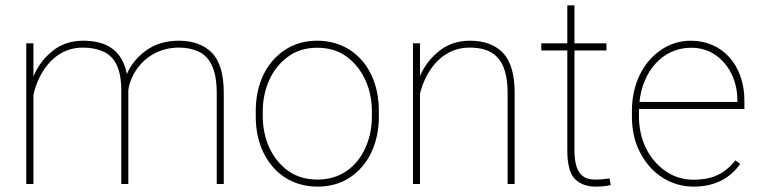

<svg xmlns="http://www.w3.org/2000/svg" viewBox="-20 -691 2854 721"><path d="M461.9 -351.6C467.3 -408.2 524.4 -510.7 649.4 -512.2C677.2 -512.7 702.1 -507.8 724.1 -498C767.6 -478.5 793.9 -431.6 793.9 -341.8V0H820.3V-341.8C820.3 -411.6 805.7 -461.9 775.9 -492.7C746.1 -522.9 704.1 -538.1 650.9 -538.1C603.5 -538.1 563 -525.9 529.3 -502C495.6 -477.5 471.2 -447.8 456.5 -413.1C439 -501.5 380.9 -538.1 292.5 -538.1C247.6 -538.1 209 -525.4 177.2 -499.5C145 -473.6 121.1 -441.4 105.5 -403.8V-528.3H78.6V0H105.5V-334C119.6 -402.3 173.3 -512.2 291 -512.2C318.8 -512.2 343.8 -507.8 365.7 -498.5C409.2 -480 435.5 -436 435.5 -351.6V0H461.9Z M940.4 -253.9C940.4 -202.6 950.2 -156.7 969.7 -117.2C1008.8 -37.6 1080.6 9.8 1172.4 9.8C1218.3 9.8 1258.3 -1.5 1293 -23.9C1361.8 -68.8 1402.8 -150.9 1402.8 -253.9V-274.4C1402.8 -429.2 1309.6 -538.1 1171.4 -538.1C1126 -538.1 1085.9 -526.9 1051.3 -504.4C981.9 -459.5 940.4 -377.9 940.4 -274.4ZM966.8 -274.4C966.8 -315.9 975.1 -354.5 991.2 -390.6C1007.3 -426.3 1030.8 -455.6 1061.5 -478C1091.8 -500.5 1128.4 -511.7 1171.4 -511.7C1214.8 -511.7 1251.5 -500.5 1282.2 -478C1342.8 -433.1 1376.5 -356.9 1376.5 -274.4V-253.9C1376.5 -211.9 1368.7 -172.9 1352.5 -136.7C1320.3 -64.5 1258.3 -16.6 1172.4 -16.6C1128.9 -16.6 1092.3 -27.8 1061.5 -49.8C1000.5 -93.8 966.8 -169.9 966.8 -253.9Z M1743.2 -512.2C1826.7 -512.2 1886.2 -476.6 1886.2 -341.8V0H1912.6V-341.8C1912.6 -411.6 1897.9 -461.9 1868.7 -492.7C1839.4 -522.9 1797.9 -538.1 1744.6 -538.1C1700.2 -538.1 1662.1 -525.4 1629.9 -500C1597.2 -474.1 1573.2 -442.9 1557.1 -405.8V-528.3H1530.8V0H1557.1V-338.4C1572.8 -407.2 1627.9 -512.2 1743.2 -512.2Z M2137.2 -528.3V-670.9H2110.4V-528.3H2012.7V-501.5H2110.4V-126.5C2110.4 -73.2 2120.1 -37.6 2139.2 -18.6C2158.2 0.5 2184.6 9.8 2218.3 9.8C2231.9 9.8 2259.3 8.3 2273.4 3.9L2269 -21C2251 -18.6 2236.8 -16.6 2216.8 -16.6C2174.3 -16.6 2137.2 -33.2 2137.2 -126.5V-501.5H2257.3V-528.3Z M2584.5 9.8C2668.9 9.8 2724.6 -25.4 2759.8 -75.7L2741.2 -88.9C2697.8 -32.2 2645 -16.1 2584.5 -16.1C2545.9 -16.1 2510.7 -26.9 2480 -47.9C2418 -90.3 2379.4 -165 2379.4 -252.9V-274.4V-281.7H2775.4V-312.5C2775.4 -447.3 2691.9 -538.1 2574.7 -538.1C2534.2 -538.1 2497.1 -526.9 2463.4 -504.4C2396.5 -459.5 2353 -377.4 2353 -274.4V-252.9C2353 -201.7 2363.3 -156.7 2384.3 -117.2C2425.3 -38.1 2499 9.8 2584.5 9.8ZM2574.7 -511.7C2610.4 -511.7 2641.1 -502.4 2667 -484.4C2719.2 -447.8 2749 -385.3 2749 -314.5V-308.1H2381.3C2393.1 -423.3 2468.3 -511.7 2574.7 -511.7Z"/></svg>

Font: Vazirmatn Thin
Style: Regular
Weight: 100
Designer: Saber Rastikerdar
Foundry: Saber Rastikerdar
Version: Version 33.003